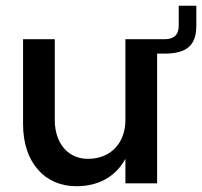

<svg xmlns="http://www.w3.org/2000/svg" viewBox="-20 -636 701 666"><path d="M170 -220V-500H60V-205C60 -74 134 10 245 10C324 10 382 -25 415 -85V0H525V-450H551C629 -450 661 -480 661 -547V-616H600V-547C600 -514 582 -500 551 -500H415V-220C415 -139 363 -85 285 -85C216 -85 170 -139 170 -220Z"/></svg>

Font: Goli Medium
Style: Regular
Weight: 500
Designer: jaikishan Patel
Foundry: MagicType
Version: Version 1.000;Glyphs 3.2 (3242)